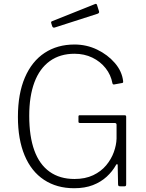

<svg xmlns="http://www.w3.org/2000/svg" viewBox="-20 -988 772 1018"><path d="M373 10Q281 10 213.5 -34.5Q146 -79 110.5 -164Q75 -249 75 -368Q75 -491 112 -577Q149 -663 216.5 -707.5Q284 -752 375 -752Q439 -752 495 -725Q551 -698 589 -654Q627 -610 633 -557Q633 -553 632.5 -551Q632 -549 628 -548L584 -540Q581 -540 579 -541.5Q577 -543 576 -547Q568 -591 540 -626.5Q512 -662 469.5 -682.5Q427 -703 375 -703Q298 -703 244 -664Q190 -625 162.5 -551.5Q135 -478 135 -374Q135 -265 162 -190.5Q189 -116 243 -77.5Q297 -39 375 -39Q432 -39 474 -59Q516 -79 543 -111.5Q570 -144 583.5 -181.5Q597 -219 598 -253V-327Q598 -336 587 -336H404Q400 -336 398 -337.5Q396 -339 396 -343V-370Q396 -377 402 -377H641Q645 -377 647 -375Q649 -373 649 -369V-11Q649 -4 646.5 -2Q644 0 639 0H620Q614 0 610.5 -1Q607 -2 606 -10L604 -113Q603 -118 600.5 -118Q598 -118 595 -113Q576 -79 545.5 -51Q515 -23 472.5 -6.5Q430 10 373 10ZM494 -963 505 -928Q508 -919 497 -915L270 -842Q265 -841 262.5 -842Q260 -843 257 -848L252 -864Q249 -873 255 -875L485 -967Q491 -969 494 -963Z"/></svg>

Font: Libre Franklin ExtraLight
Style: Regular
Weight: 250
Designer: Pablo Impallari, Rodrigo Fuenzalida, Nhung Nguyen
Foundry: Impallari Type
Version: Version 3.000